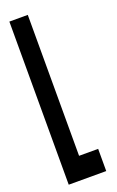

<svg xmlns="http://www.w3.org/2000/svg" viewBox="-145 -774 497 813"><g transform="rotate(-20 103.5 -367.5)"><path d="M15 0H184V-100H98V-735H15Z"/></g></svg>

Font: League Gothic Condensed
Style: Regular
Weight: 400
Width: 3
Designer: Tyler Finck
Foundry: The League of Moveable Type
Version: Version 1.001;PS 001.001;hotconv 1.0.56;makeotf.lib2.0.21325